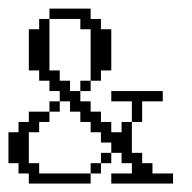

<svg xmlns="http://www.w3.org/2000/svg" viewBox="-20 -435 455 455"><path d="M194.8 -23.9V-48.3H219.2V-23.9ZM219.2 -48.3V-72.8H243.7V-48.3ZM48.3 0V-23.9H23.9V-48.3H0V-121.6H23.9V-146H48.3V-170.4H97.2V-146H72.8V-121.6H48.3V-48.3H72.8V-23.9H194.8V0ZM97.2 -170.4V-194.8H121.6V-170.4ZM292.5 -146V-194.8H243.7V-219.2H365.7V-194.8H316.9V-146ZM170.4 -219.2V-243.7H194.8V-219.2ZM243.7 0V-23.9H292.5V-48.3H268.1V-72.8H243.7V-97.2H219.2V-121.6H194.8V-146H170.4V-170.4H146V-194.8H121.6V-219.2H97.2V-243.7H72.8V-268.1H48.3V-365.7H72.8V-390.1H97.2V-268.1H121.6V-243.7H146V-219.2H170.4V-194.8H194.8V-170.4H219.2V-146H243.7V-121.6H268.1V-146H292.5V-72.8H316.9V-48.3H341.3V-23.9H390.1V0ZM194.8 -243.7V-365.7H170.4V-390.1H97.2V-414.6H194.8V-390.1H219.2V-365.7H243.7V-268.1H219.2V-243.7Z"/></svg>

Font: FS Mondwest Regular
Style: Regular
Weight: 400
Designer: NZWStudios2024
Foundry: https://fontstruct.com
Version: Version 1.0